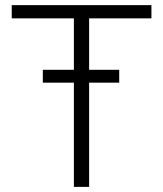

<svg xmlns="http://www.w3.org/2000/svg" viewBox="-20 -731 637 751"><path d="M446.3 -458V-407.7H328.6V0H269V-407.7H147.5V-458H269V-659.2H25.9V-710.9H572.3V-659.2H328.6V-458Z"/></svg>

Font: Vazirmatn UI FD ExtraLight
Style: Regular
Weight: 200
Designer: Saber Rastikerdar
Foundry: Saber Rastikerdar
Version: Version 33.003